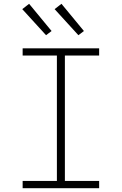

<svg xmlns="http://www.w3.org/2000/svg" viewBox="-20 -989 640 1009"><path d="M99 0V-38H279V-697H99V-735H501V-697H321V-38H501V0ZM392 -804 267 -941 303 -969 421 -826ZM222 -804 97 -941 133 -969 251 -826Z"/></svg>

Font: Iosevka Curly XLtEx
Style: Regular
Weight: 200
Width: 7
Monospace: yes
Designer: Belleve Invis
Foundry: Belleve Invis
Version: Version 11.1.0; ttfautohint (v1.8.3)